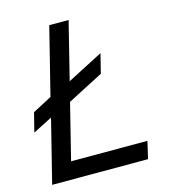

<svg xmlns="http://www.w3.org/2000/svg" viewBox="-107 -797 775 882"><g transform="rotate(-15 280.5 -356.0)"><path d="M488 0H32L107 -300L15 -253L38 -344L129 -392L209 -712H301L233 -439L403 -527L380 -435L210 -347L144 -82H507Z"/></g></svg>

Font: CST
Style: Italic
Weight: 400
Italic angle: -14°
Version: Version 1.00